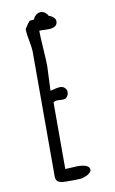

<svg xmlns="http://www.w3.org/2000/svg" viewBox="-89 -826 528 879"><g transform="rotate(-10 175.5 -386.0)"><path d="M264.2 -27.8V-24.4Q257.8 -11.7 241.9 -4.2Q226.1 3.4 211.4 4.9Q194.8 5.9 178.7 5.9H147.5Q135.3 5.9 128.7 5.1Q122.1 4.4 114.3 1.5Q97.7 -4.4 97.7 -26.9V-607.9Q97.7 -623.5 90.8 -658.7Q84 -693.8 84 -710V-713.4Q100.6 -740.2 108.9 -748.5Q118.2 -748.5 129.4 -750.5Q133.3 -762.2 143.3 -770.3Q153.3 -778.3 165.5 -778.3Q175.8 -778.3 184.8 -771.7Q193.8 -765.1 198.2 -755.4Q210.9 -751.5 220 -743.2Q229 -734.9 229 -724.6Q229 -694.8 183.6 -694.8Q175.8 -694.8 169.4 -695.3Q163.1 -695.8 154.8 -695.8Q146.5 -695.8 144 -695.3Q144 -671.4 147.9 -612.8Q151.9 -554.2 151.9 -530.3Q151.9 -514.6 149.4 -472.2Q147 -429.2 147 -416Q146.5 -416 161.6 -419.4Q180.7 -424.8 193.8 -424.8Q205.6 -424.8 214.4 -416.5Q223.1 -408.2 223.1 -397Q223.1 -384.3 215.6 -375.2Q208 -366.2 196.8 -366.2Q190.9 -366.2 185.5 -366.7Q179.7 -367.2 171.9 -367.2Q157.2 -367.2 151.4 -359.9V-51.3L207 -54.2Q264.2 -54.2 264.2 -27.8Z"/></g></svg>

Font: Amatica SC
Style: Bold
Weight: 400
Designer: Vernon Adams, Ben Nathan
Foundry: newtypography
Version: Version 2.000